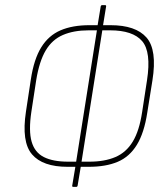

<svg xmlns="http://www.w3.org/2000/svg" viewBox="-20 -715 645 747"><path d="M243 -66Q146 -66 104.5 -114.5Q63 -163 81 -281L100 -406Q112 -485 140.5 -531Q169 -577 215.5 -597Q262 -617 328 -617H410Q508 -617 550 -569Q592 -521 573 -402L553 -277Q541 -198 512.5 -151.5Q484 -105 438 -85.5Q392 -66 325 -66ZM245 -86H328Q387 -86 429 -104Q471 -122 496.5 -164Q522 -206 533 -279L552 -403Q569 -513 533 -555Q497 -597 408 -597H325Q267 -597 225 -579Q183 -561 158 -519Q133 -477 121 -404L102 -280Q91 -206 103 -164Q115 -122 150.5 -104Q186 -86 245 -86ZM265 12Q260 12 261 7L274 -71L275 -78L358 -603L359 -612L372 -691Q373 -695 377 -695H389Q393 -695 393 -691L380 -611L379 -603L296 -78L295 -71L282 7Q281 12 277 12Z"/></svg>

Font: Sofia Sans Condensed Thin
Style: Italic
Weight: 250
Italic angle: -9°
Version: Version 4.100